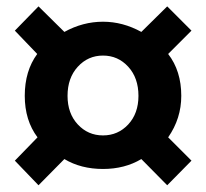

<svg xmlns="http://www.w3.org/2000/svg" viewBox="-20 -666 629 587"><path d="M97.7 -99.6 25.4 -174.8 94.7 -246.1Q55.7 -297.9 55.7 -373Q55.7 -449.2 93.8 -501L25.4 -572.3L97.7 -646.5L176.8 -568.4Q233.4 -599.6 294.9 -599.6Q355.5 -599.6 412.1 -568.4L491.2 -646.5L565.4 -572.3L494.1 -501Q534.2 -449.2 534.2 -373Q534.2 -303.7 494.1 -246.1L565.4 -174.8L491.2 -99.6L412.1 -179.7Q361.3 -149.4 294.9 -149.4Q227.5 -149.4 176.8 -179.7ZM403.3 -373Q403.3 -427.7 372.1 -461.9Q340.8 -496.1 294.9 -496.1Q249 -496.1 217.8 -461.9Q186.5 -427.7 186.5 -373Q186.5 -319.3 217.8 -285.6Q249 -252 294.9 -252Q340.8 -252 372.1 -285.6Q403.3 -319.3 403.3 -373Z"/></svg>

Font: Gen Shin Gothic Bold
Style: Bold
Weight: 700
Designer: [Source Han Sans]
Ryoko NISHIZUKA  (kana & ideographs); Paul D. Hunt (Latin, Greek & Cyrillic); Wenlong ZHANG  (bopomofo
Version: Version 1.002.20150607